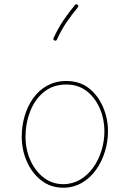

<svg xmlns="http://www.w3.org/2000/svg" viewBox="-20 -875 606 896"><path d="M289.1 -497.1C152.3 -497.1 81.5 -366.2 81.5 -237.3C81.5 -195.8 89.4 -157.2 105.5 -121.1C121.6 -84.5 144 -55.2 173.3 -32.7C202.1 -10.3 236.3 1 275.9 1C404.8 1 483.9 -134.3 483.9 -262.7C483.9 -301.3 476.6 -338.4 461.4 -374C446.3 -409.7 424.8 -439.5 396 -462.4C367.2 -485.4 331.5 -497.1 289.1 -497.1ZM289.1 -480.5C326.7 -480.5 358.9 -470.2 385.7 -449.2C438.5 -407.2 467.3 -336.4 467.3 -262.7C467.3 -139.6 391.1 -15.6 275.9 -15.6C240.7 -15.6 210 -25.9 183.6 -46.4C130.4 -87.4 99.1 -158.7 99.1 -237.3C99.1 -278.8 106.4 -318.4 121.1 -355.5C135.3 -392.6 156.7 -422.9 185.1 -445.8C213.4 -468.8 248 -480.5 289.1 -480.5ZM341.8 -853C339.8 -854.5 337.9 -855.5 336.4 -855.5C334 -855.5 332 -854 329.6 -851.6C293 -806.2 258.8 -761.2 230 -697.3C229.5 -695.8 229 -694.3 229 -692.9C229 -689.9 231 -687.5 234.4 -686C235.8 -685.5 237.3 -685.1 238.8 -685.1C241.7 -685.1 244.1 -687 245.6 -690.4C273.4 -752.4 306.6 -795.4 343.3 -840.8C344.7 -842.8 345.7 -844.7 345.7 -846.2C345.7 -848.6 344.2 -850.6 341.8 -853Z"/></svg>

Font: Mikhak Thin
Style: Regular
Weight: 100
Designer: Amin Abedi
Version: Version 3.2